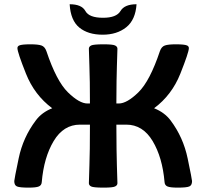

<svg xmlns="http://www.w3.org/2000/svg" viewBox="-20 -859 943 887"><path d="M517.6 -380.9H528.8Q566.4 -380.9 619.4 -432.6Q672.4 -484.4 718.8 -623Q726.1 -643.6 741.7 -648.9Q757.3 -654.3 792.5 -654.3Q832.5 -654.3 844.2 -648.9Q852.5 -645 852.5 -636.7Q852.5 -617.7 813.2 -518.8Q773.9 -419.9 691.9 -358.9Q740.2 -339.8 768.1 -302.7Q826.7 -224.6 846.9 -127.2Q867.2 -29.8 867.2 -22.5Q867.2 -2.9 854.5 2.4Q841.8 7.8 801.3 7.8Q766.1 7.8 753.7 2.4Q741.2 -2.9 740.2 -17.6Q730.5 -131.8 685.1 -207.5Q639.6 -283.2 563.5 -283.2H517.6Q518.1 -148.4 520 -94.7Q522.5 -33.2 522.5 -12.7Q522.5 -2.9 511.7 2.4Q501 7.8 459 7.8Q411.6 7.8 401.1 2.4Q390.6 -2.9 390.6 -12.7Q390.6 -33.2 393.1 -94.7Q395.5 -156.2 395.5 -283.2H349.6Q273.4 -283.2 228 -207.5Q182.6 -131.8 172.9 -17.6Q171.9 -2.9 159.4 2.4Q147 7.8 111.8 7.8Q71.3 7.8 58.6 2.4Q45.9 -2.9 45.9 -22.5Q45.9 -29.8 66.2 -127.2Q86.4 -224.6 145.5 -302.7Q172.9 -339.8 221.2 -358.9Q139.2 -419.9 99.9 -518.8Q60.5 -617.7 60.5 -636.7Q60.5 -645 68.8 -648.9Q80.6 -654.3 120.6 -654.3Q155.8 -654.3 171.4 -648.9Q187 -643.6 194.3 -623Q240.7 -484.4 293.7 -432.6Q346.7 -380.9 383.8 -380.9H395.5Q395.5 -490.2 393.1 -551.8Q390.6 -613.3 390.6 -633.8Q390.6 -643.6 401.1 -648.9Q411.6 -654.3 459 -654.3Q501 -654.3 511.7 -648.9Q522.5 -643.6 522.5 -633.8Q522.5 -613.3 520 -551.8Q518.1 -501.5 517.6 -380.9ZM454.1 -698.7Q386.7 -698.7 346.4 -731.7Q306.2 -764.6 301.8 -839.4Q357.4 -839.4 374.5 -808.1Q391.6 -776.9 456.1 -776.9Q518.1 -776.9 536.6 -808.1Q555.2 -839.4 610.8 -839.4Q606 -767.1 563 -732.9Q520 -698.7 454.1 -698.7Z"/></svg>

Font: Bainsley
Style: Bold
Weight: 700
Designer: Paul James MIller
Foundry: High-Logic / Made with FontCreator
Version: Version 1.411;March 28, 2021;FontCreator 13.0.0.2683 64-bit